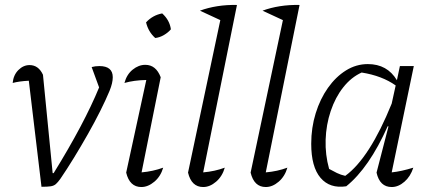

<svg xmlns="http://www.w3.org/2000/svg" viewBox="-20 -747 1739 773"><path d="M196 -50Q319 -249 379 -395L349 -477Q363 -481 380 -481Q434 -481 434 -436Q434 -413 421 -381Q406 -345 383.5 -300Q361 -255 333.5 -206.5Q306 -158 277.5 -111.5Q249 -65 223 -27Q213 -13 205 -6Q197 1 184.5 3Q172 5 147 5L96 -422Q57 -420 31 -413Q34 -445 54 -465Q74 -485 99 -485Q135 -485 153 -446L192 -50Z M637 -72Q627 -37 601.5 -15.5Q576 6 549 6Q502 6 488 -52L569 -425Q519 -424 481 -413Q490 -447 514 -466.5Q538 -486 565 -486Q608 -486 627 -436L550 -53Q596 -57 637 -72ZM633 -693Q663 -666 668 -629Q657 -616 640 -606Q623 -596 605 -594Q577 -619 568 -657Q595 -686 633 -693Z M885 -72Q875 -37 850 -15.5Q825 6 798 6Q751 6 737 -52L867 -666L785 -704Q817 -716 855 -722Q893 -728 934 -727L798 -53Q845 -57 885 -72Z M1137 -72Q1127 -37 1102 -15.5Q1077 6 1050 6Q1003 6 989 -52L1119 -666L1037 -704Q1069 -716 1107 -722Q1145 -728 1186 -727L1050 -53Q1097 -57 1137 -72Z M1374 3Q1308 13 1270.5 -31Q1233 -75 1233 -168Q1233 -233 1251 -291Q1269 -349 1300.5 -393.5Q1332 -438 1373 -463.5Q1414 -489 1461 -489Q1539 -489 1578 -424L1590 -481H1646L1557 -53Q1596 -57 1644 -72Q1633 -37 1608.5 -15.5Q1584 6 1557 6Q1509 6 1496 -52L1544 -238L1541 -239Q1466 -71 1374 3ZM1305 -67Q1321 -58 1336.5 -50.5Q1352 -43 1370 -39Q1468 -110 1557 -330L1573 -403Q1518 -442 1436 -455Q1394 -436 1362 -395.5Q1330 -355 1311.5 -300Q1293 -245 1291 -184.5Q1289 -124 1305 -67Z"/></svg>

Font: Piazzolla Light
Style: Italic
Weight: 300
Italic angle: -11.3°
Designer: Juan Pablo del Peral
Foundry: Huerta Tipografica
Version: Version 1.330